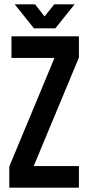

<svg xmlns="http://www.w3.org/2000/svg" viewBox="-20 -868 410 888"><path d="M345 -700V-602L136 -100H345V0H23V-98L232 -600H33V-700ZM142 -848 186 -792 231 -848H325L236 -737H137L48 -848Z"/></svg>

Font: Bebas Neue
Style: Regular
Weight: 400
Designer: Ryoichi Tsunekawa
Foundry: Ryoichi Tsunekawa
Version: Version 1.300